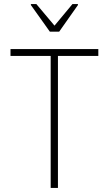

<svg xmlns="http://www.w3.org/2000/svg" viewBox="-20 -931 538 951"><path d="M231 0V-654H32V-688H467V-654H267V0ZM227 -774 133 -906V-911H160L250 -804L339 -911H366V-906L273 -774Z"/></svg>

Font: Saira SemiCondensed Thin
Style: Regular
Weight: 250
Width: 4
Designer: Hector Gatti with collaboration of the Omnibus-Type team
Foundry: Omnibus-Type
Version: Version 1.101